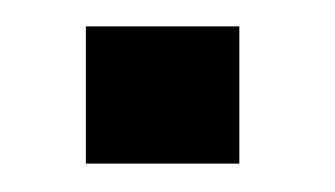

<svg xmlns="http://www.w3.org/2000/svg" viewBox="-20 -406 248 142"><path d="M43.5 -386.5V-285H157V-386.5Z"/></svg>

Font: Anybody UltraCondensed Thin Medium
Style: Regular
Weight: 500
Version: Version 1.111